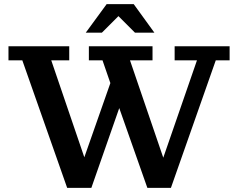

<svg xmlns="http://www.w3.org/2000/svg" viewBox="-20 -906 1152 929"><path d="M395 -748 496 -886H627L727 -748H633L553 -828L473 -748ZM305 3 88 -614H21V-682H315V-614H228L388 -145L514 -504L476 -614H410V-682H718V-614H609L770 -143L933 -614H825V-682H1091V-614H1024L807 3H693L557 -383L422 3Z"/></svg>

Font: Montagu Slab 16pt Medium
Style: Regular
Weight: 500
Designer: Florian Karsten
Foundry: Florian Karsten
Version: Version 1.000; ttfautohint (v1.8.3)